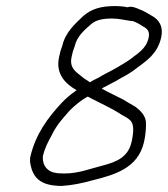

<svg xmlns="http://www.w3.org/2000/svg" viewBox="-20 -645 553 632"><path d="M276.3 -374C260.7 -383.8 252 -389.9 237.8 -402C222.2 -414.3 209 -429 215.7 -458L219.7 -475C221.6 -480.3 223.5 -486 225.6 -492C233.5 -526.1 257.4 -545.5 278.2 -564C295.6 -580 319.5 -584 348.8 -584C372.8 -584 390.3 -578.7 411 -576C412.2 -575.3 414.2 -575.3 417 -576C417.5 -575.3 418.1 -575 418.8 -575C430 -570.9 440.2 -565.2 450.8 -558C464.9 -550.9 474 -541.6 469.1 -520C460.5 -483 432.4 -469.1 408.9 -450C394.7 -439.6 377.8 -430.7 362.2 -421C341.1 -408.8 323.8 -401.8 303.8 -389C296.3 -384.9 284.1 -380.3 276.3 -374ZM268.5 -327C272.2 -325.7 275.5 -324 278.3 -322C313 -303.9 349.8 -287.8 380.6 -267C391.2 -261.6 401.4 -256 408.5 -249C422.4 -236.3 419.7 -206.7 412.9 -177C401.5 -127.8 364.1 -112.5 321.3 -101C278.8 -90.5 239.8 -74 193.1 -74C184.4 -74 176.2 -74.3 168.3 -75C136.5 -78.2 119.1 -99.8 121 -130C127.7 -158.9 137.5 -176.6 150.2 -200C167 -235 187.1 -255.5 210.1 -282C228.1 -299.4 247 -315.3 268.5 -327ZM358.3 -625C313.4 -625 281.6 -616.3 253.7 -592C227.8 -566.9 195.6 -539.7 185.3 -495L179.1 -477L174.7 -458C161.5 -400.9 196.8 -368.1 232.3 -348C215.9 -337.2 196.3 -320.8 182.6 -306C140 -259.8 97.5 -205.8 79.6 -128C78.1 -118.7 78.8 -108.7 81.6 -98C91.7 -54.3 120.5 -33 183.6 -33C220.2 -35.4 250.7 -42.2 282.8 -51C356.4 -69.5 433.9 -90.4 453.9 -177C458.5 -197.3 460.8 -218.9 460.5 -236C462.2 -262.7 442.6 -280.4 426.6 -293C414.9 -300.5 398.4 -308.8 386.2 -317C364.3 -328.3 337.8 -340.4 315.5 -353C315.7 -353.7 315.9 -354 316.2 -354C316.6 -354 316.8 -354.3 317 -355C338.4 -366.7 355.6 -374.1 376.3 -387C394.3 -396.2 414.3 -408.1 430.2 -421C463.5 -445.6 498.2 -468.7 510.1 -520C519.1 -559 502.5 -581.3 478.1 -594C465.1 -602 453.8 -608.9 439.8 -614C431.7 -617.3 413.1 -626.7 400.4 -621C388 -623.6 373.1 -625 358.3 -625Z"/></svg>

Font: HoneyBee
Style: SeLitIt
Weight: 300
Foundry: Cannot Into Space Fonts
Version: Version 0.89